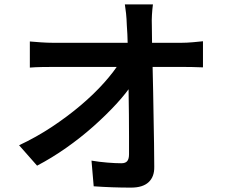

<svg xmlns="http://www.w3.org/2000/svg" viewBox="-20 -816 1040 875"><path d="M677 -796Q674 -774 672.5 -748.5Q671 -723 672 -700Q672 -662 673 -614Q674 -566 675.5 -510.5Q677 -455 678 -396Q679 -337 680 -277.5Q681 -218 682 -162Q683 -106 683 -56Q684 -11 657.5 14Q631 39 577 39Q534 39 491.5 37.5Q449 36 407 33L397 -84Q432 -78 469.5 -75Q507 -72 533 -72Q552 -72 560 -82Q568 -92 568 -113Q568 -148 568 -194Q568 -240 567.5 -293.5Q567 -347 566 -402.5Q565 -458 564 -512Q563 -566 562 -614Q561 -662 558 -700Q557 -731 554.5 -754.5Q552 -778 549 -796ZM116 -627Q138 -625 167.5 -623Q197 -621 221 -621Q235 -621 271 -621Q307 -621 357 -621Q407 -621 463.5 -621Q520 -621 576 -621Q632 -621 680.5 -621Q729 -621 762.5 -621Q796 -621 807 -621Q830 -621 859 -623.5Q888 -626 905 -628V-509Q883 -510 857.5 -510.5Q832 -511 812 -511Q803 -511 769.5 -511Q736 -511 686.5 -511Q637 -511 580 -511Q523 -511 465 -511Q407 -511 356 -511Q305 -511 270 -511Q235 -511 224 -511Q198 -511 170 -510.5Q142 -510 116 -508ZM67 -154Q146 -191 217.5 -238.5Q289 -286 349 -337Q409 -388 454.5 -439Q500 -490 527 -534H585L586 -438Q557 -393 510 -342Q463 -291 405 -239.5Q347 -188 281.5 -142Q216 -96 149 -61Z"/></svg>

Font: Noto Sans SC Thin SemiBold
Style: Regular
Weight: 600
Version: Version 2.004-H2;hotconv 1.0.118;makeotfexe 2.5.65603